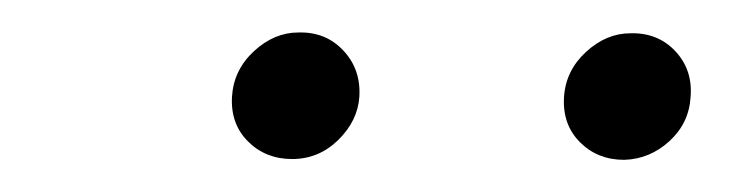

<svg xmlns="http://www.w3.org/2000/svg" viewBox="-20 -742 462 120"><path d="M125 -681.6Q126 -698.2 138.7 -710Q151.4 -721.7 166.5 -721.7Q183.6 -722.2 194.6 -710.4Q205.6 -698.7 204.6 -681.6Q203.6 -666.5 191.4 -654.5Q179.2 -642.6 162.6 -642.6Q146 -642.6 135 -653.6Q124 -664.6 125 -681.6ZM332.5 -681.2Q333.5 -697.8 346.2 -709.5Q358.9 -721.2 374 -721.2Q391.1 -721.7 402.1 -710Q413.1 -698.2 411.6 -681.2Q410.6 -665 398.4 -653.8Q386.2 -642.6 370.1 -642.1Q353.5 -642.1 342.5 -653.1Q331.5 -664.1 332.5 -681.2Z"/></svg>

Font: TypoPRO Roboto
Style: Italic
Weight: 300
Italic angle: -12°
Designer: Google
Version: Version 2.136; 2016